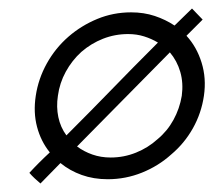

<svg xmlns="http://www.w3.org/2000/svg" viewBox="-20 -413 505 451"><path d="M64 -188Q58 -149 67 -115Q76 -81 97 -55Q84 -43 72 -31Q60 -19 49 -7Q55 0 61.5 6Q68 12 75 18Q87 6 98.5 -6Q110 -18 122 -30Q144 -12 172 -2Q200 8 233 8Q275 8 313.5 -7.5Q352 -23 382 -50Q413 -76 433 -111.5Q453 -147 459 -188Q465 -229 453.5 -266Q442 -303 418 -329L456 -367Q449 -374 443 -380.5Q437 -387 431 -393Q421 -383 410.5 -373Q400 -363 390 -353Q369 -367 343.5 -375.5Q318 -384 288 -384Q246 -384 208.5 -368.5Q171 -353 141 -327Q110 -300 90 -264Q70 -228 64 -188ZM240 -43Q217 -43 197 -50Q177 -57 161 -69Q216 -125 270 -179.5Q324 -234 379 -290Q396 -270 403.5 -244Q411 -218 407 -188Q402 -158 387.5 -131.5Q373 -105 350 -86Q328 -66 299.5 -54.5Q271 -43 240 -43ZM116 -188Q120 -218 134.5 -244.5Q149 -271 171 -291Q194 -311 222 -322Q250 -333 281 -333Q301 -333 318.5 -327.5Q336 -322 351 -313Q289 -251 243.5 -204Q198 -157 136 -95Q122 -114 117 -138Q112 -162 116 -188Z"/></svg>

Font: Josefin Slab Thin Medium
Style: Italic
Weight: 500
Italic angle: -12°
Version: Version 2.000